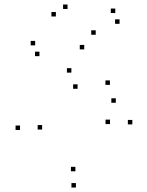

<svg xmlns="http://www.w3.org/2000/svg" viewBox="-20 -818 660 860"><path d="M572.7 -260.8V-280.8H552.7V-260.8ZM408.7 -662.3V-682.3H388.7V-662.3ZM282.5 -777.8V-797.8H262.5V-777.8ZM230.3 -744.2V-764.2H210.3V-744.2ZM357.3 -596.8V-616.8H337.3V-596.8ZM472.7 -262.2V-282.2H452.7V-262.2ZM317.7 -50.7V-70.7H297.7V-50.7ZM168.7 -237.8V-257.8H148.7V-237.8ZM327.5 -420.3V-440.3H307.5V-420.3ZM498.7 -357.7V-377.7H478.7V-357.7ZM472.3 -437.8V-457.8H452.3V-437.8ZM299.7 -492.7V-512.7H279.7V-492.7ZM69.7 -235.8V-255.8H49.7V-235.8ZM320 22V2H300V22ZM515.5 -711.3V-731.3H495.5V-711.3ZM496.3 -759.7V-779.7H476.3V-759.7ZM137.5 -614.8V-634.8H117.5V-614.8ZM156.7 -566.5V-586.5H136.7V-566.5Z"/></svg>

Font: Monaspace Xenon Dots Var
Style: Regular
Weight: 400
Designer: Riley Cran and the Lettermatic Team
Version: Version 1.100 (Monaspace Xenon Dots)